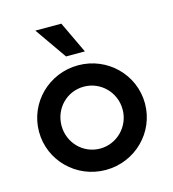

<svg xmlns="http://www.w3.org/2000/svg" viewBox="-96 -688 699 778"><g transform="rotate(-15 253.5 -298.5)"><path d="M216 -475H295.1L231.9 -608.3H122.9ZM253.5 11.1C376.4 11.1 475.7 -86.8 475.7 -208.3C475.7 -329.9 376.4 -427.8 253.5 -427.8C130.6 -427.8 31.2 -329.9 31.2 -208.3C31.2 -86.8 130.6 11.1 253.5 11.1ZM253.5 -78.5C181.9 -78.5 125.7 -136.8 125.7 -208.3C125.7 -280.6 181.9 -338.2 253.5 -338.2C324.3 -338.2 381.9 -280.6 381.9 -208.3C381.9 -136.8 324.3 -78.5 253.5 -78.5Z"/></g></svg>

Font: Afacad Medium
Style: Regular
Weight: 500
Designer: Kristian Moeller
Foundry: Dicotype
Version: Version 1.000